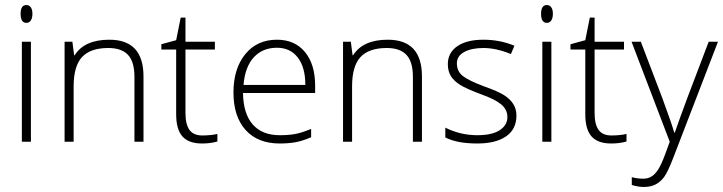

<svg xmlns="http://www.w3.org/2000/svg" viewBox="-20 -564 2877 764"><path d="M103 0H67V-398H103ZM62 -509Q62 -544 85 -544Q96 -544 102.5 -535Q109 -526 109 -509Q109 -492 102.5 -482.5Q96 -473 85 -473Q62 -473 62 -509Z M515 0V-258Q515 -318 489.5 -345.5Q464 -373 411 -373Q340 -373 306.5 -337Q273 -301 273 -220V0H237V-398H268L275 -344H277Q316 -406 415 -406Q551 -406 551 -260V0Z M785 -25Q819 -25 845 -31V-1Q818 7 784 7Q731 7 706 -21Q681 -49 681 -109V-367H622V-388L681 -404L699 -494H718V-398H835V-367H718V-115Q718 -69 734 -47Q750 -25 785 -25Z M1093 7Q1006 7 957.5 -46.5Q909 -100 909 -196Q909 -291 956 -348.5Q1003 -406 1082 -406Q1153 -406 1193.5 -357Q1234 -308 1234 -223V-194H947Q948 -112 985.5 -69Q1023 -26 1093 -26Q1127 -26 1153 -30.5Q1179 -35 1218 -51V-18Q1184 -3 1155.5 2Q1127 7 1093 7ZM1082 -374Q1025 -374 990 -336Q955 -298 949 -226H1195Q1195 -296 1165 -335Q1135 -374 1082 -374Z M1623 0V-258Q1623 -318 1597.5 -345.5Q1572 -373 1519 -373Q1448 -373 1414.5 -337Q1381 -301 1381 -220V0H1345V-398H1376L1383 -344H1385Q1424 -406 1523 -406Q1659 -406 1659 -260V0Z M2035 -104Q2035 -50 1994 -21.5Q1953 7 1879 7Q1799 7 1752 -17V-56Q1812 -26 1879 -26Q1938 -26 1968.5 -46Q1999 -66 1999 -98Q1999 -128 1974.5 -148.5Q1950 -169 1894 -189Q1835 -211 1810.5 -226.5Q1786 -242 1774 -261.5Q1762 -281 1762 -309Q1762 -354 1799.5 -380Q1837 -406 1904 -406Q1969 -406 2027 -382L2013 -349Q1954 -373 1904 -373Q1856 -373 1827 -357Q1798 -341 1798 -312Q1798 -281 1820.5 -262.5Q1843 -244 1907 -220Q1961 -201 1985.5 -185.5Q2010 -170 2022.5 -150Q2035 -130 2035 -104Z M2174 0H2138V-398H2174ZM2133 -509Q2133 -544 2156 -544Q2167 -544 2173.5 -535Q2180 -526 2180 -509Q2180 -492 2173.5 -482.5Q2167 -473 2156 -473Q2133 -473 2133 -509Z M2413 -25Q2447 -25 2473 -31V-1Q2446 7 2412 7Q2359 7 2334 -21Q2309 -49 2309 -109V-367H2250V-388L2309 -404L2327 -494H2346V-398H2463V-367H2346V-115Q2346 -69 2362 -47Q2378 -25 2413 -25Z M2493 -398H2530L2615 -175Q2653 -72 2663 -36H2665Q2681 -83 2716 -177L2800 -398H2837L2659 64Q2637 121 2622.5 140.5Q2608 160 2588.5 170Q2569 180 2541 180Q2520 180 2494 172V141Q2516 147 2540 147Q2559 147 2573 138Q2587 129 2599 110.5Q2611 92 2626 52Q2641 12 2645 0Z"/></svg>

Font: Azad Pori Unicode
Style: Regular
Weight: 400
Designer: Abul Kalam Azad
Foundry: Lipighor Font Foundry
Version: Version 1.026;December 22, 2019;FontCreator 12.0.0.2547 64-b